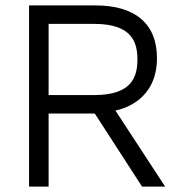

<svg xmlns="http://www.w3.org/2000/svg" viewBox="-20 -687 661 707"><path d="M405 -280C436 -286 558 -320 558 -473C558 -601 476 -667 332 -667H87V0H159V-269H329L503 0H588L405 -280ZM328 -337H159V-599H328C468 -599 486 -529 486 -468C486 -407 468 -337 328 -337Z"/></svg>

Font: Maven Pro
Style: Regular
Weight: 400
Designer: Joe Prince
Foundry: Joe Prince
Version: Version 1.003